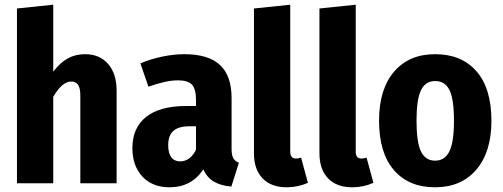

<svg xmlns="http://www.w3.org/2000/svg" viewBox="-20 -778 2134 815"><path d="M475 -393V0H321V-372Q321 -405 311 -418.5Q301 -432 282 -432Q244 -432 206 -367V0H52V-742L206 -758V-474Q235 -512 267.5 -530Q300 -548 341 -548Q403 -548 439 -506.5Q475 -465 475 -393Z M994 -87 962 14Q917 10 888 -7Q859 -24 843 -59Q793 17 699 17Q627 17 584.5 -28.5Q542 -74 542 -149Q542 -236 600.5 -282Q659 -328 770 -328H812V-353Q812 -400 795 -418.5Q778 -437 735 -437Q686 -437 610 -410L576 -509Q621 -528 670 -538Q719 -548 762 -548Q865 -548 914 -502Q963 -456 963 -362V-147Q963 -120 970 -107Q977 -94 994 -87ZM812 -143V-242H784Q738 -242 716 -222.5Q694 -203 694 -162Q694 -128 707 -110.5Q720 -93 745 -93Q766 -93 783.5 -106Q801 -119 812 -143Z M1058 -127V-742L1212 -758V-134Q1212 -105 1236 -105Q1246 -105 1258 -109L1287 -2Q1245 17 1197 17Q1131 17 1094.5 -21Q1058 -59 1058 -127Z M1336 -127V-742L1490 -758V-134Q1490 -105 1514 -105Q1524 -105 1536 -109L1565 -2Q1523 17 1475 17Q1409 17 1372.5 -21Q1336 -59 1336 -127Z M2066 -265Q2066 -133 2002 -58Q1938 17 1827 17Q1715 17 1652 -56Q1589 -129 1589 -266Q1589 -399 1652.5 -473.5Q1716 -548 1827 -548Q1939 -548 2002.5 -475.5Q2066 -403 2066 -265ZM1748 -266Q1748 -174 1767 -135Q1786 -96 1827 -96Q1868 -96 1887.5 -135.5Q1907 -175 1907 -265Q1907 -357 1888 -395.5Q1869 -434 1827 -434Q1786 -434 1767 -395Q1748 -356 1748 -266Z"/></svg>

Font: Fira Sans Condensed
Style: Bold
Weight: 700
Width: 3
Designer: bBox Type GmbH & Carrois Corporate GbR & Edenspiekermann AG
Foundry: bBox Type GmbH & Carrois Corporate GbR & Edenspiekermann AG
Version: Version 4.301